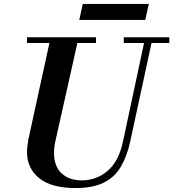

<svg xmlns="http://www.w3.org/2000/svg" viewBox="-20 -943 879 974"><path d="M363 11Q241 11 179 -39Q117 -89 117 -172Q117 -186 119 -202.5Q121 -219 124 -236L237 -754H379L263 -236Q258 -218 256 -200Q254 -182 254 -168Q254 -99 292.5 -63.5Q331 -28 395 -28Q468 -28 524.5 -75Q581 -122 603 -221L717 -754H755L641 -227Q625 -152 593.5 -98Q562 -44 506.5 -16.5Q451 11 363 11ZM117 -725V-754H467V-725ZM608 -725V-754H839V-725ZM382 -842 400 -923H735L717 -842Z"/></svg>

Font: Libre Bodoni SemiBold
Style: Italic
Weight: 600
Italic angle: -13°
Version: Version 2.003